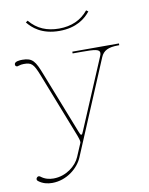

<svg xmlns="http://www.w3.org/2000/svg" viewBox="-79 -738 624 805"><g transform="rotate(-10 232.5 -336.0)"><path d="M219 -625C168.5 -625 126.5 -641.5 94.5 -680.5L86 -674.5C106 -649.5 143.5 -615 219 -615C292.5 -615 331 -648 352 -674.5L343.5 -680.5C313.5 -643.5 271.5 -625 219 -625ZM256.5 -520V-512.5H296.5C350 -512.5 371.5 -510.5 371.5 -494.5C371.5 -490 370 -485 367 -478.5L243 -185.5C238.5 -175 237 -170.5 233.5 -170.5C230 -170.5 228 -174.5 224 -185L120.5 -448.5C98.5 -505 88 -523 44 -523C34.5 -523 10 -522 10 -509C10 -502.5 13.5 -499.5 19.5 -499.5C20.5 -499.5 22 -500 23 -500.5C32 -503.5 39.5 -504.5 46.5 -504.5C79 -504.5 88 -498 108.5 -445.5L216.5 -169.5C219.5 -162 224 -148.5 224 -141.5C224 -140 224 -139 223.5 -138L199.5 -81.5C184.5 -45.5 140.5 -10 87 -10C68.5 -10 50 -14.5 33.5 -27.5C31.5 -29 28.5 -30 26.5 -30C21.5 -30 16 -24.5 16 -19C16 -16 17.5 -13 20.5 -11C38.5 3 59 7.5 78.5 7.5C140.5 7.5 190.5 -35 208.5 -77.5L376 -475.5C387 -502 408.5 -512.5 450 -512.5H455V-520Z"/></g></svg>

Font: ZnikomitSC
Style: Regular
Weight: 100
Designer: gluk
Foundry: gluk
Version: Version 0.55